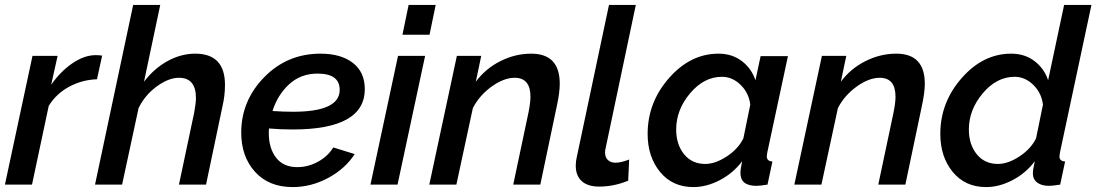

<svg xmlns="http://www.w3.org/2000/svg" viewBox="-20 -750 4454 780"><path d="M112 -523H214L188 -406Q227 -461 275 -493.5Q323 -526 369 -526Q383 -526 395 -524L374 -428Q314 -426 261.5 -398Q209 -370 178 -320L110 0H0Z M521 -730H631L565 -418Q605 -471 660 -501.5Q715 -532 773 -532Q894 -532 894 -405Q894 -362 884 -319L817 0H707L769 -293Q776 -331 776 -352Q776 -434 707 -434Q665 -434 617 -399Q569 -364 543 -311L476 0H366Z M1169 -224Q1120 -224 1073 -228Q1072 -221 1072 -209Q1072 -148 1101.5 -109.5Q1131 -71 1188 -71Q1231 -71 1271 -92.5Q1311 -114 1334 -151L1421 -124Q1382 -64 1313 -27Q1244 10 1169 10Q1072 10 1016 -52Q960 -114 960 -211Q960 -341 1053.5 -436.5Q1147 -532 1282 -532Q1365 -532 1413.5 -494.5Q1462 -457 1462 -388Q1462 -224 1169 -224ZM1270 -451Q1202 -451 1155 -408Q1108 -365 1087 -299Q1132 -296 1171 -296Q1360 -296 1360 -385Q1360 -451 1270 -451Z M1640 -730H1750L1725 -609H1615ZM1597 -523H1707L1595 0H1485Z M1836 -523H1935L1913 -418Q1952 -471 2012.5 -501.5Q2073 -532 2138 -532Q2254 -532 2254 -410Q2254 -374 2242 -319L2175 0H2065L2127 -293Q2135 -333 2135 -357Q2135 -434 2071 -434Q2027 -434 1977.5 -398.5Q1928 -363 1901 -311L1834 0H1724Z M2319 -77Q2319 -95 2323 -111L2454 -730H2563L2441 -151Q2438 -140 2438 -131Q2438 -111 2449.5 -100Q2461 -89 2481 -89Q2503 -89 2536 -102L2532 -16Q2474 8 2414 8Q2368 8 2343.5 -14Q2319 -36 2319 -77Z M2611 -206Q2611 -334 2698 -433Q2785 -532 2899 -532Q2954 -532 2993.5 -502Q3033 -472 3049 -424L3070 -522H3181L3097 -130Q3095 -118 3095 -115Q3095 -95 3118 -94L3098 0Q3066 5 3053 5Q2988 5 2988 -47Q2988 -63 2995 -95Q2958 -46 2904 -18Q2850 10 2797 10Q2712 10 2661.5 -51.5Q2611 -113 2611 -206ZM3000 -188 3028 -325Q3022 -373 2988.5 -405.5Q2955 -438 2913 -438Q2840 -438 2783.5 -371Q2727 -304 2727 -224Q2727 -163 2759 -123.5Q2791 -84 2845 -84Q2886 -84 2932.5 -114.5Q2979 -145 3000 -188Z M3319 -523H3418L3396 -418Q3435 -471 3495.5 -501.5Q3556 -532 3621 -532Q3737 -532 3737 -410Q3737 -374 3725 -319L3658 0H3548L3610 -293Q3618 -333 3618 -357Q3618 -434 3554 -434Q3510 -434 3460.5 -398.5Q3411 -363 3384 -311L3317 0H3207Z M3800 -206Q3800 -334 3887 -433Q3974 -532 4088 -532Q4143 -532 4182.5 -502Q4222 -472 4238 -424L4303 -730H4414L4286 -130Q4284 -118 4284 -115Q4284 -95 4307 -94L4287 0Q4255 5 4242 5Q4211 5 4193.5 -8.5Q4176 -22 4176 -46Q4176 -62 4184 -95Q4147 -46 4093 -18Q4039 10 3986 10Q3901 10 3850.5 -51.5Q3800 -113 3800 -206ZM4189 -188 4217 -325Q4211 -373 4177.5 -405.5Q4144 -438 4102 -438Q4029 -438 3972.5 -371Q3916 -304 3916 -224Q3916 -163 3948 -123.5Q3980 -84 4034 -84Q4075 -84 4121.5 -114.5Q4168 -145 4189 -188Z"/></svg>

Font: Raleway-v4020 SemiBold
Style: Italic
Weight: 600
Italic angle: -12°
Designer: Matt McInerney, Pablo Impallari, Rodrigo Fuenzalida
Foundry: Matt McInerney, Pablo Impallari, Rodrigo Fuenzalida
Version: Version 4.020;PS 004.020;hotconv 1.0.88;makeotf.lib2.5.64775